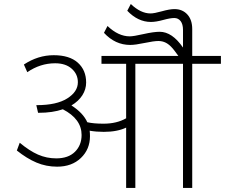

<svg xmlns="http://www.w3.org/2000/svg" viewBox="-20 -917 1098 937"><path d="M595.6 0V-294.2Q552.1 -273.5 486.3 -273.5Q449.9 -273.5 417.6 -279.1Q419.1 -266.4 419.1 -252.3Q419.1 -188.6 374.9 -146.1Q330.6 -103.6 258.8 -103.6Q205.3 -103.6 158 -123.6Q110.7 -143.6 62.2 -182.5L76.3 -220.4Q123.4 -181 165.6 -162.5Q207.8 -144.1 254.3 -144.1Q313.4 -144.1 345.8 -176.2Q378.2 -208.3 378.2 -258.3Q378.2 -336.2 286.7 -383.7Q236.6 -366.5 168.9 -366.5H165.8L157.2 -403.9H159.8Q256.3 -403.9 308.1 -436.6Q360 -469.2 360 -515.7Q360 -555.1 330.1 -581.6Q300.3 -608.2 249.2 -608.2Q176.4 -608.2 113.2 -564.7L96.6 -602.1Q165.3 -647.6 242.2 -647.6Q319 -647.6 359.7 -611.2Q400.4 -574.8 400.4 -514.2Q400.4 -481.3 382 -452.2Q363.5 -423.2 328.6 -402.4Q385.7 -366 406 -320.5Q436.3 -313.4 485.3 -313.4Q549.5 -313.4 595.6 -339.7V-605.7H475.2V-644.1H850.4L833.7 -666.8Q814 -693.6 795 -705.3Q776 -716.9 753.5 -716.9Q731 -716.9 685.5 -707.3Q640 -697.7 615.3 -697.7Q542 -697.7 487.4 -756.8L504.6 -790.2Q557.6 -739.6 613.2 -739.6Q631.4 -739.6 680.7 -750.8Q730 -761.9 759.4 -761.9Q820 -761.9 873.1 -685V-771Q873.1 -798.8 861.5 -814Q849.8 -829.1 830.4 -829.1Q810.9 -829.1 776 -819.5Q741.2 -809.9 716.4 -809.9Q653.2 -809.9 601.1 -864.5L618.3 -897.4Q666.8 -851.4 714.4 -851.4Q732.6 -851.4 770.2 -862Q807.9 -872.6 831.6 -872.6Q870.1 -872.6 894.1 -846.6Q918.1 -820.5 918.1 -775V-644.1H1058.1V-605.7H918.1V0H873.1V-605.7H640.5V0Z"/></svg>

Font: Khula Light
Style: Regular
Weight: 300
Designer: Erin McLaughlin, Steve Matteson
Version: Version 1.002;PS 1.0;hotconv 1.0.72;makeotf.lib2.5.5900; ttf